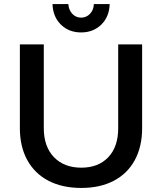

<svg xmlns="http://www.w3.org/2000/svg" viewBox="-20 -919 799 947"><path d="M196 -287Q196 -196 246 -144Q296 -92 381 -92Q465 -92 514 -143.5Q563 -195 563 -287V-700H681V-287Q681 -196 645 -129.5Q609 -63 541.5 -27.5Q474 8 381 8Q287 8 219 -27.5Q151 -63 114.5 -129.5Q78 -196 78 -287V-700H196ZM317 -899Q319 -870 336.5 -851Q354 -832 380 -832Q406 -832 424 -851Q442 -870 443 -899H521Q519 -836 479.5 -797.5Q440 -759 380 -759Q320 -759 280.5 -797.5Q241 -836 239 -899Z"/></svg>

Font: Alexandria
Style: Regular
Weight: 400
Designer: Mohamed Gaber
Foundry: Kief Type Foundry
Version: Version 5.100